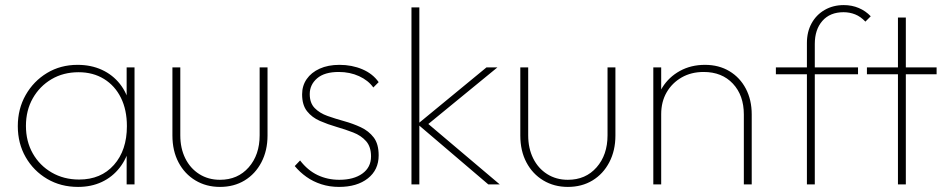

<svg xmlns="http://www.w3.org/2000/svg" viewBox="-20 -725 3734 755"><path d="M287 10Q219 10 165.5 -21.5Q112 -53 81 -107Q50 -161 50 -229Q50 -297 81 -351.5Q112 -406 165 -438Q218 -470 285 -470Q338 -470 380.5 -450.5Q423 -431 451.5 -395Q480 -359 491 -309V-152Q479 -102 450.5 -65.5Q422 -29 380.5 -9.5Q339 10 287 10ZM291 -19Q377 -19 428 -76.5Q479 -134 479 -229Q479 -293 455.5 -340.5Q432 -388 389 -414.5Q346 -441 289 -441Q229 -441 182.5 -413.5Q136 -386 109 -338.5Q82 -291 82 -230Q82 -169 109 -121.5Q136 -74 183.5 -46.5Q231 -19 291 -19ZM478 0V-123L487 -237L478 -348V-460H509V0Z M845 10Q791 10 748.5 -15.5Q706 -41 682 -86.5Q658 -132 658 -192V-460H689V-193Q689 -142 708.5 -102.5Q728 -63 763.5 -40.5Q799 -18 845 -18Q915 -18 958 -67Q1001 -116 1001 -193V-460H1032V-192Q1032 -133 1008 -87Q984 -41 942 -15.5Q900 10 845 10Z M1313 10Q1276 10 1243.5 -0.5Q1211 -11 1185 -29.5Q1159 -48 1139 -72L1160 -94Q1190 -55 1229 -36.5Q1268 -18 1314 -18Q1371 -18 1405 -42.5Q1439 -67 1439 -110Q1439 -148 1419.5 -170Q1400 -192 1369 -204Q1338 -216 1303.5 -226Q1269 -236 1238 -249.5Q1207 -263 1187.5 -287.5Q1168 -312 1168 -354Q1168 -388 1186 -414Q1204 -440 1237 -455Q1270 -470 1315 -470Q1364 -470 1405 -452.5Q1446 -435 1469 -402L1448 -381Q1428 -409 1392 -425.5Q1356 -442 1312 -442Q1256 -442 1227 -417Q1198 -392 1198 -355Q1198 -320 1217.5 -300Q1237 -280 1268 -269Q1299 -258 1333.5 -248.5Q1368 -239 1399 -224.5Q1430 -210 1449.5 -184.5Q1469 -159 1469 -114Q1469 -57 1426.5 -23.5Q1384 10 1313 10Z M1900 0 1622 -237 1893 -460H1936L1654 -229L1653 -247L1945 0ZM1598 0V-696H1629V0Z M2213 10Q2159 10 2116.5 -15.5Q2074 -41 2050 -86.5Q2026 -132 2026 -192V-460H2057V-193Q2057 -142 2076.5 -102.5Q2096 -63 2131.5 -40.5Q2167 -18 2213 -18Q2283 -18 2326 -67Q2369 -116 2369 -193V-460H2400V-192Q2400 -133 2376 -87Q2352 -41 2310 -15.5Q2268 10 2213 10Z M2905 0V-275Q2905 -350 2862 -396Q2819 -442 2747 -442Q2698 -442 2660.5 -420.5Q2623 -399 2601.5 -362Q2580 -325 2580 -276L2559 -288Q2559 -340 2584.5 -381Q2610 -422 2653.5 -446Q2697 -470 2752 -470Q2807 -470 2848.5 -445Q2890 -420 2913 -376Q2936 -332 2936 -275V0ZM2549 0V-460H2580V0Z M3153 0V-556Q3153 -600 3171.5 -633.5Q3190 -667 3223 -686Q3256 -705 3298 -705Q3330 -705 3357 -693.5Q3384 -682 3404 -661L3383 -640Q3364 -660 3342.5 -668.5Q3321 -677 3297 -677Q3244 -677 3214 -643Q3184 -609 3184 -552V0ZM3031 -433V-460H3354V-433Z M3511 0V-656H3542V0ZM3389 -433V-460H3663V-433Z"/></svg>

Font: Marine Company Thin
Style: Regular
Weight: 100
Designer: Rodrigo Fuenzalida
Foundry: fragTYPE
Version: Version 1.000